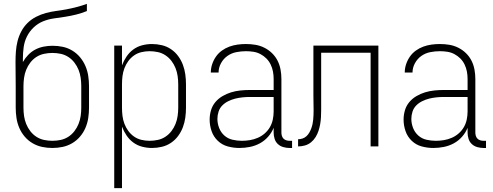

<svg xmlns="http://www.w3.org/2000/svg" viewBox="-20 -755 2540 990"><path d="M250 8Q223 8 197 2.5Q171 -3 148 -16.5Q125 -30 107.5 -50.5Q90 -71 79.5 -95.5Q69 -120 65 -146.5Q61 -173 61 -200V-311Q61 -342 60.5 -373Q60 -404 60 -435Q60 -463 62 -490Q64 -517 70.5 -543Q77 -569 90 -593.5Q103 -618 122.5 -637Q142 -656 166.5 -668.5Q191 -681 217 -688Q243 -695 270 -698.5Q297 -702 323.5 -707Q350 -712 376.5 -719Q403 -726 428 -735V-698Q401 -687 373 -680Q345 -673 316 -668.5Q287 -664 258 -660Q229 -656 202 -645Q175 -634 153.5 -613.5Q132 -593 119 -567Q106 -541 102 -511.5Q98 -482 98 -453V-435Q109 -455 125.5 -472Q142 -489 162 -499.5Q182 -510 205 -514.5Q228 -519 251 -519Q278 -519 304 -513.5Q330 -508 353 -494Q376 -480 393 -459.5Q410 -439 420.5 -414.5Q431 -390 435 -363.5Q439 -337 439 -311V-200Q439 -173 435 -146.5Q431 -120 420.5 -95.5Q410 -71 392.5 -50.5Q375 -30 352 -16.5Q329 -3 303 2.5Q277 8 250 8ZM250 -29Q272 -29 293 -33.5Q314 -38 332 -49.5Q350 -61 363.5 -78.5Q377 -96 385 -116Q393 -136 396 -157Q399 -178 399 -200V-311Q399 -332 396 -353.5Q393 -375 385 -395Q377 -415 363.5 -432.5Q350 -450 332 -461.5Q314 -473 293 -477.5Q272 -482 250 -482Q229 -482 207.5 -477.5Q186 -473 168 -461.5Q150 -450 136.5 -432.5Q123 -415 115 -395Q107 -375 104 -353.5Q101 -332 101 -311V-200Q101 -178 104 -157Q107 -136 115 -116Q123 -96 136.5 -78.5Q150 -61 168 -49.5Q186 -38 207 -33.5Q228 -29 250 -29Z M569 215V-520H609V-418Q618 -442 632.5 -463.5Q647 -485 667.5 -500Q688 -515 713 -521.5Q738 -528 764 -528Q789 -528 814.5 -522Q840 -516 861.5 -501.5Q883 -487 898.5 -466Q914 -445 923 -421Q932 -397 935.5 -371.5Q939 -346 939 -320V-200Q939 -174 935.5 -148.5Q932 -123 923 -99Q914 -75 898.5 -54Q883 -33 861.5 -18.5Q840 -4 814.5 2Q789 8 764 8Q738 8 713 1.5Q688 -5 667.5 -20Q647 -35 632.5 -56.5Q618 -78 609 -102V215ZM751 -29Q772 -29 793.5 -33.5Q815 -38 833 -50Q851 -62 864 -79Q877 -96 885 -116Q893 -136 896 -157.5Q899 -179 899 -200V-320Q899 -341 896 -362.5Q893 -384 885 -404Q877 -424 864 -441Q851 -458 833 -470Q815 -482 793.5 -486.5Q772 -491 751 -491Q730 -491 709 -486Q688 -481 671 -469Q654 -457 641.5 -440Q629 -423 621.5 -403Q614 -383 611.5 -362Q609 -341 609 -320V-200Q609 -179 611.5 -158Q614 -137 621.5 -117Q629 -97 641.5 -80Q654 -63 671 -51Q688 -39 709 -34Q730 -29 751 -29Z M1214 8Q1184 8 1154.5 0Q1125 -8 1103 -29Q1081 -50 1071 -79Q1061 -108 1061 -138Q1061 -163 1068 -186.5Q1075 -210 1090.5 -228.5Q1106 -247 1127.5 -259.5Q1149 -272 1172 -279Q1195 -286 1219.5 -288.5Q1244 -291 1268 -291H1391V-348Q1391 -367 1387.5 -386Q1384 -405 1375.5 -422.5Q1367 -440 1353.5 -453.5Q1340 -467 1323 -476Q1306 -485 1287 -488Q1268 -491 1248 -491Q1223 -491 1198 -486Q1173 -481 1152.5 -466.5Q1132 -452 1119.5 -429Q1107 -406 1107 -381H1067Q1067 -403 1074 -424Q1081 -445 1093.5 -463Q1106 -481 1124 -494Q1142 -507 1162.5 -514.5Q1183 -522 1204.5 -525Q1226 -528 1248 -528Q1273 -528 1297 -524Q1321 -520 1343 -509Q1365 -498 1382.5 -481Q1400 -464 1411 -442.5Q1422 -421 1426.5 -396.5Q1431 -372 1431 -348V-71Q1431 -63 1433.5 -54.5Q1436 -46 1442 -40Q1448 -34 1456.5 -31.5Q1465 -29 1473 -29H1486V8H1473Q1457 8 1441 3.5Q1425 -1 1413 -12Q1401 -23 1396 -39Q1391 -55 1391 -71V-96Q1381 -71 1362.5 -50Q1344 -29 1320 -16Q1296 -3 1269 2.5Q1242 8 1214 8ZM1227 -29Q1248 -29 1269 -32.5Q1290 -36 1309.5 -44.5Q1329 -53 1345 -67Q1361 -81 1371.5 -99Q1382 -117 1386.5 -138Q1391 -159 1391 -180V-255H1268Q1249 -255 1230 -253Q1211 -251 1193 -246.5Q1175 -242 1157.5 -233.5Q1140 -225 1126.5 -211.5Q1113 -198 1107 -179.5Q1101 -161 1101 -142Q1101 -118 1110 -95Q1119 -72 1137 -56Q1155 -40 1179 -34.5Q1203 -29 1227 -29Z M1517 0V-37Q1529 -37 1540.5 -41Q1552 -45 1560.5 -53Q1569 -61 1575 -71.5Q1581 -82 1585 -93Q1589 -104 1591.5 -115.5Q1594 -127 1595 -138.5Q1596 -150 1596.5 -162Q1597 -174 1597 -186Q1597 -205 1596.5 -223.5Q1596 -242 1596 -261V-520H1931V0H1891V-483H1636V-223Q1636 -205 1636 -187Q1636 -169 1635 -151Q1634 -133 1631 -115.5Q1628 -98 1622.5 -81Q1617 -64 1607.5 -48.5Q1598 -33 1584 -21.5Q1570 -10 1552.5 -5Q1535 0 1517 0Z M2214 8Q2184 8 2154.5 0Q2125 -8 2103 -29Q2081 -50 2071 -79Q2061 -108 2061 -138Q2061 -163 2068 -186.5Q2075 -210 2090.5 -228.5Q2106 -247 2127.5 -259.5Q2149 -272 2172 -279Q2195 -286 2219.5 -288.5Q2244 -291 2268 -291H2391V-348Q2391 -367 2387.5 -386Q2384 -405 2375.5 -422.5Q2367 -440 2353.5 -453.5Q2340 -467 2323 -476Q2306 -485 2287 -488Q2268 -491 2248 -491Q2223 -491 2198 -486Q2173 -481 2152.5 -466.5Q2132 -452 2119.5 -429Q2107 -406 2107 -381H2067Q2067 -403 2074 -424Q2081 -445 2093.5 -463Q2106 -481 2124 -494Q2142 -507 2162.5 -514.5Q2183 -522 2204.5 -525Q2226 -528 2248 -528Q2273 -528 2297 -524Q2321 -520 2343 -509Q2365 -498 2382.5 -481Q2400 -464 2411 -442.5Q2422 -421 2426.5 -396.5Q2431 -372 2431 -348V-71Q2431 -63 2433.5 -54.5Q2436 -46 2442 -40Q2448 -34 2456.5 -31.5Q2465 -29 2473 -29H2486V8H2473Q2457 8 2441 3.5Q2425 -1 2413 -12Q2401 -23 2396 -39Q2391 -55 2391 -71V-96Q2381 -71 2362.5 -50Q2344 -29 2320 -16Q2296 -3 2269 2.5Q2242 8 2214 8ZM2227 -29Q2248 -29 2269 -32.5Q2290 -36 2309.5 -44.5Q2329 -53 2345 -67Q2361 -81 2371.5 -99Q2382 -117 2386.5 -138Q2391 -159 2391 -180V-255H2268Q2249 -255 2230 -253Q2211 -251 2193 -246.5Q2175 -242 2157.5 -233.5Q2140 -225 2126.5 -211.5Q2113 -198 2107 -179.5Q2101 -161 2101 -142Q2101 -118 2110 -95Q2119 -72 2137 -56Q2155 -40 2179 -34.5Q2203 -29 2227 -29Z"/></svg>

Font: Iosevka SS18 Extralight
Style: Regular
Weight: 200
Monospace: yes
Designer: Belleve Invis
Foundry: Belleve Invis
Version: Version 25.1.1; ttfautohint (v1.8.4)